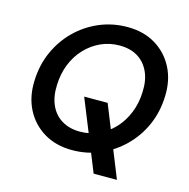

<svg xmlns="http://www.w3.org/2000/svg" viewBox="-117 -825 1025 1043"><g transform="rotate(15 396.0 -303.5)"><path d="M501 105 343 -286H475L632 105ZM353 12Q263 12 195.5 -28.5Q128 -69 92 -139.5Q56 -210 60 -301Q63 -388 96 -462.5Q129 -537 185.5 -593Q242 -649 316 -680.5Q390 -712 474 -712Q565 -712 632 -671.5Q699 -631 735 -560.5Q771 -490 767 -399Q764 -312 731 -237.5Q698 -163 641 -107Q584 -51 511 -19.5Q438 12 353 12ZM369 -96Q425 -96 473.5 -118Q522 -140 559.5 -180Q597 -220 619 -274.5Q641 -329 643 -392Q646 -457 624.5 -504.5Q603 -552 561 -578Q519 -604 458 -604Q402 -604 353.5 -582Q305 -560 267 -520Q229 -480 207.5 -426Q186 -372 184 -309Q181 -244 202.5 -196Q224 -148 267 -122Q310 -96 369 -96Z"/></g></svg>

Font: DM Sans 16pt SemiBold
Style: Italic
Weight: 600
Italic angle: -10°
Version: Version 4.004;gftools[0.9.30]